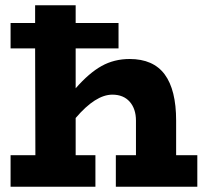

<svg xmlns="http://www.w3.org/2000/svg" viewBox="-20 -706 773 726"><path d="M646 -119.1H726.1V0H418V-119.1H494.1V-250Q494.1 -294.4 470.5 -321.3Q446.8 -348.1 404.8 -348.1Q341.3 -348.1 266.1 -259.8V-119.1H340.8V0H20V-119.1H113.8L112.8 -522.9H20V-619.1H112.8V-686H266.1V-619.1H428.2V-522.9H266.1V-372.1Q316.9 -430.2 364.3 -456.5Q411.6 -482.9 470.2 -482.9Q559.6 -482.9 602.8 -424.6Q646 -366.2 646 -250Z"/></svg>

Font: BioRhyme ExtraBold
Style: Regular
Weight: 800
Designer: Aoife Mooney
Foundry: Aoife Mooney Type
Version: Version 1.500;PS 001.500;hotconv 1.0.88;makeotf.lib2.5.64775